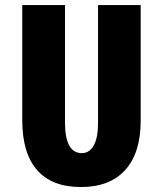

<svg xmlns="http://www.w3.org/2000/svg" viewBox="-20 -734 647 763"><path d="M539.1 -713.9V-254.9Q539.1 -126.5 477.8 -58.6Q416.5 9.3 301.5 9.3Q186.5 9.3 127.4 -58.1Q68.4 -125.5 68.4 -256.8V-713.9H238.3V-247.6Q238.3 -125.5 305.2 -125.5Q335.9 -125.5 352.8 -156.5Q369.6 -187.5 369.6 -244.6V-713.9Z"/></svg>

Font: Open Sans Hebrew Condensed Extra Bold
Style: Regular
Weight: 800
Width: 3
Foundry: Ascender Corporation, Yanek Iontef
Version: Version 2.001;PS 002.001;hotconv 1.0.70;makeotf.lib2.5.58329